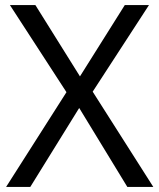

<svg xmlns="http://www.w3.org/2000/svg" viewBox="-20 -734 626 754"><path d="M582 0H480L291 -310L99 0H4L241 -372L19 -714H119L294 -434L470 -714H565L344 -374Z"/></svg>

Font: Noto Sans Javanese
Style: Regular
Weight: 400
Designer: Monotype Design Team
Foundry: Monotype Imaging Inc.
Version: Version 2.004